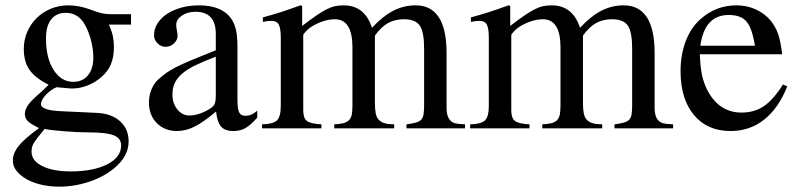

<svg xmlns="http://www.w3.org/2000/svg" viewBox="-20 -480 2984 718"><path d="M387 -388Q398 -364 402 -345Q406 -326 406 -304Q406 -266 394.5 -239Q383 -212 358 -191Q335 -171 306.5 -160Q278 -149 250 -149Q240 -149 212 -152Q210 -152 205 -152.5Q200 -153 193 -154Q183 -151 172.5 -143.5Q162 -136 153 -127Q144 -118 138.5 -108Q133 -98 133 -91Q133 -67 211 -64L340 -58Q396 -56 428.5 -27Q461 2 461 49Q461 105 406 150Q367 182 312.5 200Q258 218 201 218Q165 218 133.5 210.5Q102 203 78.5 189.5Q55 176 41.5 158.5Q28 141 28 121Q28 93 50 65.5Q72 38 126 -1Q95 -16 84 -27Q73 -38 73 -54Q73 -69 83.5 -85Q94 -101 119 -123Q124 -127 136 -138Q148 -149 162 -163Q112 -188 90.5 -218.5Q69 -249 69 -297Q69 -331 82 -361Q95 -391 117.5 -413Q140 -435 170.5 -447.5Q201 -460 236 -460Q275 -460 316 -445L338 -437Q353 -432 365.5 -429.5Q378 -427 393 -427H470V-388ZM147 2Q131 21 121.5 33.5Q112 46 106.5 55Q101 64 99.5 71.5Q98 79 98 88Q98 121 138 141Q178 161 244 161Q329 161 381 134.5Q433 108 433 64Q433 37 405.5 26Q378 15 309 15Q291 15 268 14Q245 13 222 11Q199 9 179 7Q159 5 147 2ZM152 -335Q152 -263 180.5 -218.5Q209 -174 254 -174Q289 -174 309 -198.5Q329 -223 329 -265Q329 -294 321 -326.5Q313 -359 299 -385Q274 -432 226 -432Q191 -432 171.5 -407.5Q152 -383 152 -338Z M942 -40Q916 -11 897 -0.5Q878 10 852 10Q821 10 806.5 -7Q792 -24 788 -63Q742 -24 708.5 -7Q675 10 642 10Q596 10 566.5 -19.5Q537 -49 537 -97Q537 -122 546.5 -145.5Q556 -169 573 -184Q589 -198 603 -208Q617 -218 638.5 -229Q660 -240 694.5 -254.5Q729 -269 787 -292V-353Q787 -436 711 -436Q681 -436 660 -421.5Q639 -407 639 -387Q639 -376 642 -363Q643 -358 643.5 -354Q644 -350 644 -347Q644 -330 630.5 -317.5Q617 -305 599 -305Q582 -305 569 -318Q556 -331 556 -348Q556 -372 569 -392.5Q582 -413 604.5 -428Q627 -443 658 -451.5Q689 -460 724 -460Q814 -460 848 -405Q859 -387 863.5 -363Q868 -339 868 -300V-105Q868 -72 874.5 -59.5Q881 -47 898 -47Q909 -47 919 -51Q929 -55 942 -66ZM787 -268Q742 -251 711 -236Q680 -221 661 -204.5Q642 -188 633.5 -169.5Q625 -151 625 -129V-125Q625 -93 643.5 -70.5Q662 -48 688 -48Q704 -48 723.5 -54Q743 -60 761 -71Q777 -80 782 -90Q787 -100 787 -123Z M963 -415Q1004 -426 1034.5 -436Q1065 -446 1103 -460L1110 -458V-383Q1141 -407 1163 -422Q1185 -437 1202 -445.5Q1219 -454 1233.5 -457Q1248 -460 1265 -460Q1344 -460 1371 -376Q1412 -420 1451 -440Q1490 -460 1534 -460Q1650 -460 1650 -282V-76Q1650 -20 1693 -17L1719 -15V0H1500V-15Q1522 -18 1535 -21.5Q1548 -25 1555 -32.5Q1562 -40 1564 -53Q1566 -66 1566 -87V-298Q1566 -360 1550 -384Q1534 -408 1491 -408Q1456 -408 1430.5 -393.5Q1405 -379 1382 -347V-95Q1382 -72 1385 -56.5Q1388 -41 1396.5 -32Q1405 -23 1419 -19Q1433 -15 1454 -15V0H1230V-15Q1251 -16 1264.5 -19.5Q1278 -23 1285.5 -31Q1293 -39 1295.5 -52Q1298 -65 1298 -86V-303Q1298 -408 1232 -408Q1206 -408 1177 -396.5Q1148 -385 1129 -368Q1124 -363 1119 -357Q1114 -351 1114 -349V-67Q1114 -38 1128 -27.5Q1142 -17 1182 -15V0H960V-15Q1002 -16 1016 -30Q1030 -44 1030 -85V-338Q1030 -374 1022.5 -388Q1015 -402 995 -402Q980 -402 963 -398Z M1741 -415Q1782 -426 1812.5 -436Q1843 -446 1881 -460L1888 -458V-383Q1919 -407 1941 -422Q1963 -437 1980 -445.5Q1997 -454 2011.5 -457Q2026 -460 2043 -460Q2122 -460 2149 -376Q2190 -420 2229 -440Q2268 -460 2312 -460Q2428 -460 2428 -282V-76Q2428 -20 2471 -17L2497 -15V0H2278V-15Q2300 -18 2313 -21.5Q2326 -25 2333 -32.5Q2340 -40 2342 -53Q2344 -66 2344 -87V-298Q2344 -360 2328 -384Q2312 -408 2269 -408Q2234 -408 2208.5 -393.5Q2183 -379 2160 -347V-95Q2160 -72 2163 -56.5Q2166 -41 2174.5 -32Q2183 -23 2197 -19Q2211 -15 2232 -15V0H2008V-15Q2029 -16 2042.5 -19.5Q2056 -23 2063.5 -31Q2071 -39 2073.5 -52Q2076 -65 2076 -86V-303Q2076 -408 2010 -408Q1984 -408 1955 -396.5Q1926 -385 1907 -368Q1902 -363 1897 -357Q1892 -351 1892 -349V-67Q1892 -38 1906 -27.5Q1920 -17 1960 -15V0H1738V-15Q1780 -16 1794 -30Q1808 -44 1808 -85V-338Q1808 -374 1800.5 -388Q1793 -402 1773 -402Q1758 -402 1741 -398Z M2924 -157Q2892 -76 2838 -33Q2784 10 2712 10Q2625 10 2575 -50Q2525 -110 2525 -214Q2525 -276 2544.5 -326.5Q2564 -377 2599 -408Q2657 -460 2734 -460Q2773 -460 2806 -445Q2839 -430 2862 -403Q2871 -391 2878 -379Q2885 -367 2890 -352.5Q2895 -338 2898.5 -319.5Q2902 -301 2905 -277H2597Q2599 -231 2604.5 -202.5Q2610 -174 2624 -145Q2668 -59 2753 -59Q2801 -59 2836.5 -83Q2872 -107 2908 -164ZM2803 -309Q2793 -374 2772 -399Q2751 -424 2705 -424Q2615 -424 2599 -309Z"/></svg>

Font: Klingon pIqaD HaSta
Style: Regular
Weight: 400
Width: 0
Designer: Mike Neff (qa'vaj)
Foundry: Mike Neff and Michael Everson
Version: Version 2.003